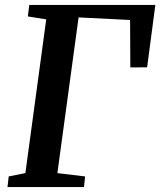

<svg xmlns="http://www.w3.org/2000/svg" viewBox="-20 -763 654 783"><path d="M10.5 0 15.5 -43.5 83.5 -57 168.5 -684 93.5 -696 99.5 -743H613.5L580 -488.5L511.5 -488L510.5 -681.5L300.5 -692L214 -57L327 -43.5L322.5 0Z"/></svg>

Font: Merriweather 20pt SemiBold
Style: Italic
Weight: 600
Italic angle: -7.8°
Version: Version 2.101